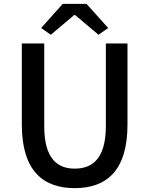

<svg xmlns="http://www.w3.org/2000/svg" viewBox="-20 -961 773 994"><path d="M367 13C530 13 640 -76 640 -316V-736H528V-308C528 -142 460 -88 367 -88C275 -88 209 -142 209 -308V-736H93V-316C93 -76 204 13 367 13ZM193 -816 243 -781 364 -883H369L490 -781L540 -816L428 -941H305Z"/></svg>

Font: Noto Sans CJK KR Medium
Style: Regular
Weight: 500
Designer: Ryoko NISHIZUKA (kana & ideographs); Paul D. Hunt (Latin, Greek & Cyrillic); Wenlong ZHANG (bopomofo); Sandoll Communica
Foundry: Adobe Systems Incorporated
Version: Version 1.004;PS 1.004;hotconv 1.0.82;makeotf.lib2.5.63406